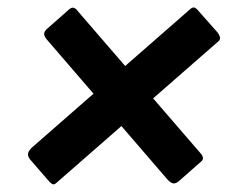

<svg xmlns="http://www.w3.org/2000/svg" viewBox="-20 -625 616 504"><path d="M449 -149Q439 -141 431.5 -144.5Q424 -148 416 -158L104 -520Q97 -528 96 -534.5Q95 -541 102 -548L161 -600Q169 -607 175 -604Q181 -601 184 -596L507 -222Q511 -218 512.5 -212Q514 -206 508 -201ZM62 -203Q54 -211 53.5 -219Q53 -227 63 -237L477 -599Q486 -608 492 -604.5Q498 -601 504 -593L550 -541Q555 -535 557 -529Q559 -523 555 -518L127 -144Q121 -139 116 -142.5Q111 -146 107 -151Z"/></svg>

Font: Libre Franklin Thin
Style: Bold Italic
Weight: 700
Italic angle: -8°
Version: Version 3.000